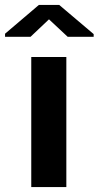

<svg xmlns="http://www.w3.org/2000/svg" viewBox="-62 -760 400 780"><path d="M207.5 0H65V-528.5H207.5ZM318.5 -610.5H213L137 -681.5L62 -610.5H-41.5V-623L96 -740H178.5L318.5 -621.5Z"/></svg>

Font: Roberto Sans
Style: Bold
Weight: 700
Designer: Google (font) & Cristiano Sobral (main changes)
Version: Version 1.000;October 12, 2021;FontCreator 14.0.0.2814 64-bi